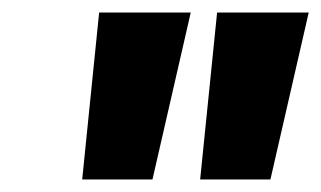

<svg xmlns="http://www.w3.org/2000/svg" viewBox="-20 -736 512 306"><path d="M111 -450 138 -716H284L223 -450ZM299 -450 326 -716H472L411 -450Z"/></svg>

Font: Figtree Light ExtraBold
Style: Italic
Weight: 800
Italic angle: -9.5°
Version: Version 2.001;gftools[0.9.30]